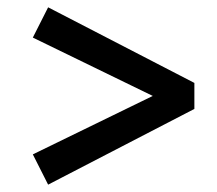

<svg xmlns="http://www.w3.org/2000/svg" viewBox="-20 -582 584 517"><path d="M503.4 -358.7 109.6 -562.3 68.4 -480.8 450.5 -294.9V-352.5L68.4 -166.3L109.6 -84.8L503.4 -288.7V-358.7Z"/></svg>

Font: Source Serif 4 Variable
Style: Italic
Weight: 400
Italic angle: -12°
Designer: Frank Grießhammer
Foundry: Adobe Systems Incorporated
Version: Version 4.004;hotconv 1.0.116;makeotfexe 2.5.65601